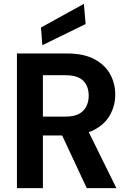

<svg xmlns="http://www.w3.org/2000/svg" viewBox="-20 -978 669 998"><path d="M68 0V-700H330Q414 -700 469.5 -671Q525 -642 552 -593.5Q579 -545 579 -486Q579 -430 552.5 -381.5Q526 -333 470.5 -303.5Q415 -274 328 -274H203V0ZM431 0 287 -308H433L585 0ZM203 -372H321Q383 -372 412 -402Q441 -432 441 -481Q441 -530 412.5 -558.5Q384 -587 321 -587H203ZM200 -743 193 -835 416 -958 425 -853Z"/></svg>

Font: DM Sans 18pt
Style: Bold
Weight: 700
Designer: Colophon Foundry, Jonny Pinhorn
Foundry: Colophon Foundry
Version: Version 4.004;gftools[0.9.30]